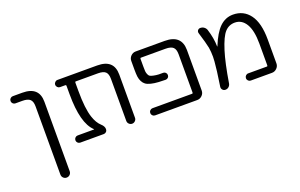

<svg xmlns="http://www.w3.org/2000/svg" viewBox="-89 -925 2338 1495"><g transform="rotate(-20 1080.0 -178.0)"><path d="M74.2 -482.4Q62.5 -482.4 53.7 -491.2Q44.9 -500 44.9 -512.2Q44.9 -524.4 53.7 -533.2Q62.5 -542 74.2 -542H153.3Q291 -542 291 -417V158.2Q291 174.8 279.8 186Q268.6 197.3 252.4 197.3Q236.3 197.3 225.1 186Q213.9 174.8 213.9 158.2V-407.2Q213.9 -448.2 194.8 -465.3Q175.8 -482.4 131.8 -482.4Z M911.1 -58.6Q911.1 -43.9 900.4 -33.2Q889.6 -22.5 875 -22.5Q860.4 -22.5 849.6 -33.2Q838.9 -43.9 838.9 -58.6V-407.2Q838.9 -448.2 820.8 -465.3Q802.7 -482.4 758.8 -482.4H575.2Q568.4 -482.4 568.4 -474.6V-405.3Q568.4 -258.8 593.8 -183.6Q612.3 -127.9 644.5 -98.6Q668.9 -77.1 668.9 -52.7Q668.9 -40 660.2 -31.2Q651.4 -22.5 639.6 -22.5H444.3Q432.6 -22.5 423.8 -31.2Q415 -40 415 -52.2Q415 -64.5 423.8 -73.2Q432.6 -82 444.3 -82H580.1Q581.1 -82 581.1 -83Q581.1 -84 580.1 -85Q495.1 -163.1 495.1 -405.3V-474.6Q495.1 -482.4 487.3 -482.4H444.3Q432.6 -482.4 423.8 -491.2Q415 -500 415 -512.2Q415 -524.4 423.8 -533.2Q432.6 -542 444.3 -542H773.4Q911.1 -542 911.1 -417Z M1333 -542Q1470.7 -542 1471.7 -417V-80.1Q1471.7 -56.6 1454.6 -39.6Q1437.5 -22.5 1414.1 -22.5H1064.5Q1052.7 -22.5 1043.9 -31.2Q1035.2 -40 1035.2 -52.2Q1035.2 -64.5 1043.9 -73.2Q1052.7 -82 1064.5 -82H1392.6Q1399.4 -82 1399.4 -89.8V-407.2Q1399.4 -448.2 1380.9 -465.3Q1362.3 -482.4 1318.4 -482.4H1115.2Q1108.4 -482.4 1108.4 -474.6V-412.1Q1108.4 -385.7 1109.4 -372.6Q1110.4 -359.4 1116.2 -345.7Q1122.1 -332 1130.4 -327.1Q1138.7 -322.3 1158.7 -317.9Q1178.7 -313.5 1201.2 -312.5Q1215.8 -312.5 1237.3 -312.5Q1249 -312.5 1257.3 -304.2Q1265.6 -295.9 1265.6 -283.7Q1265.6 -271.5 1257.3 -263.2Q1249 -254.9 1236.3 -254.9Q1204.1 -255.9 1179.7 -256.8Q1144.5 -258.8 1117.2 -265.6Q1089.8 -272.5 1075.2 -283.2Q1060.5 -293.9 1050.8 -312.5Q1041 -331.1 1038.1 -353.5Q1035.2 -376 1035.2 -412.1V-484.4Q1035.2 -507.8 1052.2 -524.9Q1069.3 -542 1092.8 -542Z M1857.4 -22.5Q1845.7 -22.5 1836.9 -31.2Q1828.1 -40 1828.1 -52.2Q1828.1 -64.5 1836.9 -73.2Q1845.7 -82 1857.4 -82H2011.7Q2018.6 -82 2018.6 -89.8V-270.5Q2018.6 -377.9 1985.4 -433.6Q1952.1 -489.3 1893.6 -489.3Q1844.7 -489.3 1811.5 -453.1Q1778.3 -417 1746.1 -314.5Q1716.8 -220.7 1690.4 -58.6Q1687.5 -43 1675.8 -32.7Q1664.1 -22.5 1648.4 -22.5Q1633.8 -22.5 1624.5 -33.2Q1615.2 -43.9 1617.2 -58.6Q1638.7 -199.2 1642.6 -257.8Q1644.5 -278.3 1644.5 -297.9Q1644.5 -338.9 1638.7 -374Q1629.9 -418 1602.5 -506.8Q1600.6 -511.7 1600.6 -515.6Q1600.6 -523.4 1605.5 -531.2Q1614.3 -542 1627 -542Q1644.5 -542 1657.7 -532.7Q1670.9 -523.4 1676.8 -507.8Q1701.2 -430.7 1702.1 -362.3Q1702.1 -361.3 1703.1 -360.8Q1704.1 -360.4 1704.1 -361.3Q1744.1 -460.9 1791 -506.8Q1838.9 -552.7 1901.4 -552.7Q1989.3 -552.7 2040 -483.9Q2090.8 -415 2090.8 -277.3V-80.1Q2090.8 -56.6 2073.7 -39.6Q2056.6 -22.5 2033.2 -22.5Z"/></g></svg>

Font: Gen Jyuu Gothic Normal
Style: Regular
Weight: 300
Designer: [Source Han Sans]
Ryoko NISHIZUKA  (kana & ideographs); Paul D. Hunt (Latin, Greek & Cyrillic); Wenlong ZHANG  (bopomofo
Version: Version 1.002.20150607